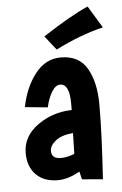

<svg xmlns="http://www.w3.org/2000/svg" viewBox="-51 -714 493 774"><g transform="rotate(-5 195.0 -327.5)"><path d="M138 -286 46 -295Q61 -373 103 -427.5Q145 -482 207 -482Q281 -482 313.5 -425.5Q346 -369 346 -280Q346 -161 334 22L250 15L242 -17Q195 10 153 10Q97 10 65 -22.5Q33 -55 33 -110Q33 -177 93.5 -221Q154 -265 233 -267V-294Q233 -373 195 -373Q176 -373 160.5 -346.5Q145 -320 138 -286ZM228 -90 230 -174Q183 -170 159 -150.5Q135 -131 135 -110Q135 -78 173 -78Q199 -78 228 -90ZM194 -515 149 -572Q262 -646 333 -677L387 -588Q292 -565 194 -515Z"/></g></svg>

Font: Boogaloo
Style: Regular
Weight: 400
Designer: John Vargas Beltran
Foundry: John Vargas Beltran
Version: Version 1.001